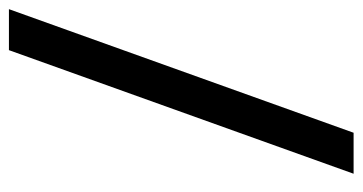

<svg xmlns="http://www.w3.org/2000/svg" viewBox="-211 -540 812 430"><g transform="rotate(90 195.0 -325.0)"><path d="M92.3 61H0.5L277.3 -710.9H369.1Z"/></g></svg>

Font: Vazirmatn RD Medium
Style: Regular
Weight: 500
Designer: Saber Rastikerdar
Foundry: Saber Rastikerdar
Version: Version 33.003